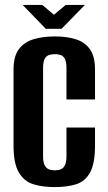

<svg xmlns="http://www.w3.org/2000/svg" viewBox="-20 -748 437 780"><path d="M202 12Q153 12 115.5 0.5Q78 -11 56.5 -47.5Q35 -84 35 -156V-466Q35 -519 56.5 -548Q78 -577 116 -588.5Q154 -600 203 -600Q253 -600 289.5 -588Q326 -576 346 -547Q366 -518 366 -466V-344H250V-471Q250 -495 244 -507.5Q238 -520 227.5 -524Q217 -528 203 -528Q189 -528 178 -524Q167 -520 161 -507.5Q155 -495 155 -471V-113Q155 -90 161 -77.5Q167 -65 178 -60.5Q189 -56 203 -56Q217 -56 227.5 -60.5Q238 -65 244 -77.5Q250 -90 250 -113V-230H366V-157Q366 -84 346 -47.5Q326 -11 289.5 0.5Q253 12 202 12ZM166 -631 72 -728H152L199 -688L247 -728H325L230 -631Z"/></svg>

Font: Alumni Sans
Style: Bold
Weight: 700
Designer: Robert E. Leuschke
Foundry: Robert E. Leuschke
Version: Version 1.018